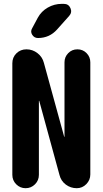

<svg xmlns="http://www.w3.org/2000/svg" viewBox="-20 -990 540 1010"><path d="M304.7 -969.7H315.4Q340.8 -969.7 350.6 -947.3Q360.4 -924.8 343.8 -906.2L280.3 -835Q240.2 -790 179.7 -790Q160.2 -790 149.4 -807.1Q138.7 -824.2 149.4 -841.8L178.7 -896.5Q197.3 -930.7 231.4 -950.2Q265.6 -969.7 304.7 -969.7ZM455.1 -662.1V-72.3Q455.1 -43 434.1 -21.5Q413.1 0 383.8 0Q351.6 0 326.2 -19Q300.8 -38.1 293 -69.3L186.5 -459Q186.5 -460 185.5 -460Q184.6 -460 184.6 -459V-70.3Q184.6 -41 164.1 -20.5Q143.6 0 114.7 0Q85.9 0 65.4 -20.5Q44.9 -41 44.9 -70.3V-657.2Q44.9 -688.5 66.4 -709.5Q87.9 -730.5 119.1 -730.5Q151.4 -730.5 177.2 -710.4Q203.1 -690.4 210.9 -659.2L317.4 -271.5Q317.4 -270.5 318.4 -270Q319.3 -269.5 319.3 -271.5V-662.1Q319.3 -690.4 338.9 -710.4Q358.4 -730.5 387.2 -730.5Q416 -730.5 435.5 -710.4Q455.1 -690.4 455.1 -662.1Z"/></svg>

Font: Rounded-X Mgen+ 2m bold
Style: Bold
Weight: 700
Designer: [Source Han Sans]
Ryoko NISHIZUKA  (kana & ideographs); Paul D. Hunt (Latin, Greek & Cyrillic); Wenlong ZHANG  (bopomofo
Version: Version 1.059.20150602